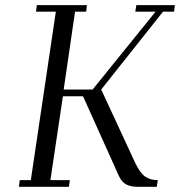

<svg xmlns="http://www.w3.org/2000/svg" viewBox="-20 -722 696 742"><path d="M53.2 0 56.2 -25.9H99.1L195.8 -676.8H119.1L122.1 -702.1H315.9L313 -676.8H270L226.1 -376H337.9L581.1 -676.8H502.9L506.8 -702.1H655.8L652.8 -676.8H609.9L371.1 -376L502.9 -91.8Q521.5 -53.2 541 -39.6Q560.5 -25.9 589.8 -25.9L585.9 0H513.2Q485.8 0 468.3 -9Q450.7 -18.1 439.9 -41L300.8 -350.1H223.1L174.8 -25.9H250L246.1 0Z"/></svg>

Font: Dehuti
Style: Italic
Weight: 400
Version: Version 1.2